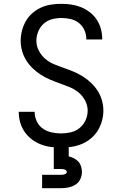

<svg xmlns="http://www.w3.org/2000/svg" viewBox="-20 -763 640 1003"><path d="M299 8Q272 8 245 4.5Q218 1 192.5 -9Q167 -19 145.5 -35.5Q124 -52 108.5 -74.5Q93 -97 85.5 -123.5Q78 -150 78 -177Q78 -177 78 -178Q78 -179 78 -179H161Q161 -179 161 -178.5Q161 -178 161 -178Q161 -153 172 -129.5Q183 -106 203.5 -91.5Q224 -77 249 -71.5Q274 -66 299 -66Q325 -66 350.5 -72Q376 -78 396 -94.5Q416 -111 427 -135Q438 -159 438 -185Q438 -212 425 -237Q412 -262 391 -279.5Q370 -297 344.5 -307.5Q319 -318 293.5 -327Q268 -336 243 -346.5Q218 -357 195 -371.5Q172 -386 152 -405Q132 -424 117.5 -447Q103 -470 95.5 -496.5Q88 -523 88 -550Q88 -577 95 -603.5Q102 -630 115.5 -653.5Q129 -677 150 -695Q171 -713 195.5 -724Q220 -735 247 -739Q274 -743 301 -743Q328 -743 354 -739Q380 -735 404.5 -725Q429 -715 450 -698.5Q471 -682 485.5 -660Q500 -638 507 -612Q514 -586 514 -560Q514 -559 514 -558.5Q514 -558 514 -557H431Q431 -557 431 -557.5Q431 -558 431 -559Q431 -583 421 -605.5Q411 -628 392 -643Q373 -658 349 -663.5Q325 -669 301 -669Q276 -669 251.5 -662.5Q227 -656 208.5 -639.5Q190 -623 180 -599Q170 -575 170 -550Q170 -523 183 -498Q196 -473 216.5 -455.5Q237 -438 262.5 -427.5Q288 -417 314 -408Q340 -399 365 -388.5Q390 -378 413 -363.5Q436 -349 456 -330Q476 -311 490.5 -288Q505 -265 512.5 -239Q520 -213 520 -185Q520 -158 512.5 -131Q505 -104 490.5 -80.5Q476 -57 454 -39Q432 -21 406.5 -10.5Q381 0 353.5 4Q326 8 299 8ZM200 220V150H300Q305 150 309.5 149.5Q314 149 318 147.5Q322 146 325.5 143Q329 140 329 135Q329 131 325.5 127.5Q322 124 318 122.5Q314 121 309.5 120.5Q305 120 300 120H261V0H339V54Q353 57 366.5 64Q380 71 389.5 81.5Q399 92 403.5 106.5Q408 121 408 135Q408 155 399.5 173Q391 191 374.5 201.5Q358 212 338.5 216Q319 220 300 220Z"/></svg>

Font: Zed Sans Extended
Style: Regular
Weight: 400
Width: 7
Designer: Belleve Invis
Foundry: Belleve Invis
Version: Version 1.0.0; ttfautohint (v1.8.4)